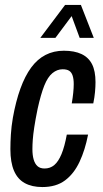

<svg xmlns="http://www.w3.org/2000/svg" viewBox="-20 -744 415 776"><path d="M151 12Q109 12 80 -4Q51 -20 36.5 -54Q22 -88 22 -141Q22 -169 24 -201Q26 -233 32 -268Q44 -335 62.5 -386Q81 -437 106 -471Q131 -505 164 -522Q197 -539 238 -539Q281 -539 309.5 -525.5Q338 -512 352 -484.5Q366 -457 366 -412Q366 -394 364 -372Q362 -350 357 -326H270Q274 -349 276 -369Q278 -389 278 -404Q278 -425 273.5 -438.5Q269 -452 259.5 -458Q250 -464 233 -464Q211 -464 192 -448.5Q173 -433 159 -398Q145 -363 132 -304Q123 -260 118.5 -230Q114 -200 112.5 -179.5Q111 -159 111 -141Q111 -117 116 -99.5Q121 -82 131.5 -72.5Q142 -63 160 -63Q183 -63 199.5 -77Q216 -91 228.5 -121Q241 -151 250 -200H336Q324 -138 301.5 -90Q279 -42 243 -15Q207 12 151 12ZM143 -591 243 -724H307L359 -591H302L257 -713H295L204 -591Z"/></svg>

Font: Archivo ExtraCondensed Medium
Style: Italic
Weight: 500
Width: 2
Italic angle: -10°
Designer: Hector Gatti
Foundry: Omnibus-Type
Version: Version 2.001